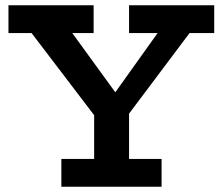

<svg xmlns="http://www.w3.org/2000/svg" viewBox="-20 -706 841 726"><path d="M366 -231 75 -613H230L416 -357L598 -612H720L434 -231ZM212 0V-105H591V0ZM336 -51V-316H468V-51ZM12 -581V-686H334V-581ZM468 -581V-686H790V-581Z"/></svg>

Font: BioRhyme
Style: Bold
Weight: 700
Designer: Aoife Mooney
Foundry: Aoife Mooney Type
Version: Version 1.600;gftools[0.9.33]